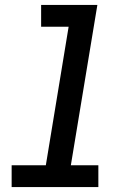

<svg xmlns="http://www.w3.org/2000/svg" viewBox="-20 -755 540 775"><path d="M27 0V-88H165L257 -647H146V-735H373L266 -88H377V0Z"/></svg>

Font: Iosevka Curly Semibold Oblique
Style: Regular
Weight: 600
Italic angle: -9°
Monospace: yes
Designer: Belleve Invis
Foundry: Belleve Invis
Version: Version 11.1.0; ttfautohint (v1.8.3)